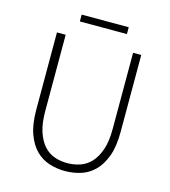

<svg xmlns="http://www.w3.org/2000/svg" viewBox="-116 -872 866 977"><g transform="rotate(15 317.0 -383.5)"><path d="M316 12Q274 12 234 -0.5Q194 -13 163 -43.5Q132 -74 113.5 -125Q95 -176 95 -253V-659H141V-258Q141 -192 155.5 -148.5Q170 -105 194 -78.5Q218 -52 249.5 -41Q281 -30 316 -30Q352 -30 384.5 -41Q417 -52 441.5 -78.5Q466 -105 481 -148.5Q496 -192 496 -258V-659H539V-253Q539 -176 520 -125Q501 -74 470 -43.5Q439 -13 399 -0.5Q359 12 316 12ZM193 -743V-779H441V-743Z"/></g></svg>

Font: Giro Light
Style: Regular
Weight: 300
Designer: Paul D. Hunt
Foundry: Adobe Systems Incorporated
Version: Version 1.000;PS 1.0;hotconv 1.0.88;makeotf.lib2.5.647800